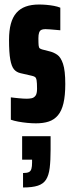

<svg xmlns="http://www.w3.org/2000/svg" viewBox="-20 -538 321 850"><path d="M139 8Q121 8 100.5 6Q80 4 61 0.5Q42 -3 28 -8V-107Q35 -106 44.5 -105Q54 -104 64 -103Q74 -102 83 -101.5Q92 -101 99 -101Q109 -101 119.5 -103Q130 -105 137 -114Q144 -123 144 -145Q144 -171 142 -182.5Q140 -194 134.5 -197.5Q129 -201 119 -203L71 -214Q53 -218 42 -231Q31 -244 25.5 -274.5Q20 -305 20 -361Q20 -403 28 -432.5Q36 -462 52.5 -481Q69 -500 94 -509Q119 -518 153 -518Q169 -518 186 -516.5Q203 -515 219 -512Q235 -509 247 -504V-404Q237 -405 224.5 -406Q212 -407 201 -408Q190 -409 181 -409Q169 -409 162.5 -405.5Q156 -402 153 -393Q150 -384 150 -369Q150 -347 151 -337Q152 -327 156 -324Q160 -321 167 -319L202 -310Q218 -306 233.5 -295.5Q249 -285 259 -255.5Q269 -226 269 -166Q269 -115 261 -81Q253 -47 236.5 -27.5Q220 -8 196 0Q172 8 139 8ZM82 292V228Q99 228 107.5 224Q116 220 119 209.5Q122 199 122 182V169H78V65H204V124Q204 173 200 205.5Q196 238 184 257Q172 276 147.5 284Q123 292 82 292Z"/></svg>

Font: Saira UltraCondensed Black
Style: Regular
Weight: 900
Width: 1
Designer: Hector Gatti with collaboration of the Omnibus-Type team
Foundry: Omnibus-Type
Version: Version 1.101